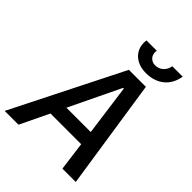

<svg xmlns="http://www.w3.org/2000/svg" viewBox="-294 -1025 1150 1150"><g transform="rotate(45 281.0 -449.5)"><path d="M-43 0H74L162 -183H422L446 0H559L453 -700H309ZM394 -758C490 -758 552 -812 566 -899H478C471 -857 440 -830 401 -830C366 -830 339 -858 346 -899H259C247 -812 310 -758 394 -758ZM205 -275 361 -599H367L411 -275Z"/></g></svg>

Font: Fixel Text 20240404 Medium
Style: Italic
Weight: 500
Width: 4
Italic angle: -10°
Designer: AlfaBravo + MacPaw
Foundry: Kyrylo Tkachov, Marchela Mozhyna, Serhii Makarenko, Maria Weinstein, Zakhar Kryvoshyya
Version: Version 1.211;Glyphs 3.2 (3225)